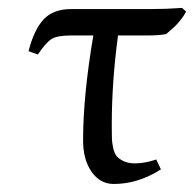

<svg xmlns="http://www.w3.org/2000/svg" viewBox="-20 -453 488 483"><path d="M351.1 -363.8H276.9Q261.2 -246.6 261.2 -141.1Q261.2 -138.2 261.2 -132.3Q261.2 -114.3 261.5 -105Q261.7 -95.7 264.6 -81.5Q267.6 -67.4 273.4 -60.3Q279.3 -53.2 291 -47.6Q302.7 -42 319.8 -42Q344.2 -42 373 -51.8L384.8 -26.9Q327.6 9.8 266.1 9.8Q231.9 9.8 210.4 -20.8Q189 -51.3 189 -100.1Q189 -211.9 214.8 -363.8H159.2Q124 -363.8 109.9 -355Q95.7 -346.2 75.2 -315.9L51.8 -324.2Q65.4 -377.9 89.6 -404.1Q113.8 -430.2 159.2 -430.2H359.9Q399.4 -430.2 438 -433.1L448.2 -423.8Q442.4 -412.6 433.8 -402.1Q425.3 -391.6 418.9 -385.7Q412.6 -379.9 397.9 -367.2Q380.4 -363.8 351.1 -363.8Z"/></svg>

Font: Linear Smooth
Style: Regular
Weight: 400
Designer: Philipp H. Poll, Flanker
Foundry: Philipp H. Poll, reworked by Flanker
Version: Version 1.061 | FøM Fix